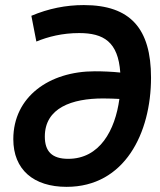

<svg xmlns="http://www.w3.org/2000/svg" viewBox="-20 -723 626 753"><path d="M241.2 9.8C469.2 9.8 572.3 -201.2 572.3 -418.5C572.3 -610.4 491.7 -703.1 308.6 -703.1C238.3 -703.1 170.4 -689.5 103 -661.1L122.6 -560.1C168.9 -579.1 224.6 -593.3 290.5 -593.3C386.2 -593.3 443.4 -559.1 451.7 -438.5C418.9 -441.9 384.3 -443.4 351.6 -443.4C172.9 -443.4 32.2 -343.3 32.2 -177.2C32.2 -57.6 111.8 9.8 241.2 9.8ZM448.2 -335C431.6 -211.9 371.1 -100.1 247.6 -100.1C183.6 -100.1 155.8 -129.4 155.8 -187.5C155.8 -300.3 262.7 -336.9 384.3 -336.9C406.7 -336.9 430.7 -335.9 448.2 -335Z"/></svg>

Font: Cascadia Mono PL SemiBold
Style: Italic
Weight: 600
Italic angle: -10°
Monospace: yes
Designer: Aaron Bell
Foundry: Saja Typeworks
Version: Version 2404.023